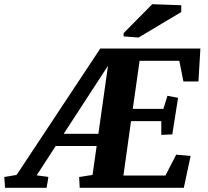

<svg xmlns="http://www.w3.org/2000/svg" viewBox="-69 -891 985 911"><path d="M397.9 -256.3 443.4 -579.1 233.4 -256.3ZM696.3 -316.4H552.7L516.6 -58.1H715.8L767.1 -157.2L835.4 -150.9L803.2 0H309.1L306.6 -51.3L370.1 -61L389.6 -198.2H195.3L105 -59.1L160.6 -51.3L152.3 0H-44.9L-48.8 -51.3L9.8 -61L406.7 -660.6H881.8L872.6 -504.4H801.3L781.7 -602.5H593.3L561 -374.5H706.1L725.6 -436.5L775.9 -426.8L748.5 -253.4L696.3 -251ZM517.6 -733.9 653.3 -871.1 791 -866.2V-834L588.4 -712.9L517.6 -718.3Z"/></svg>

Font: NoticiaText-BoldItalic
Style: Bold Italic
Weight: 700
Italic angle: -8°
Designer: JM Sole
Foundry: JM Sole
Version: Version 1.003